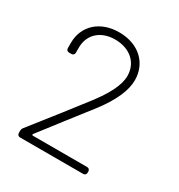

<svg xmlns="http://www.w3.org/2000/svg" viewBox="-112 -963 540 580"><g transform="rotate(30 157.5 -672.5)"><path d="M39 -460H259C265 -460 269 -464 269 -470V-474C269 -480 265 -484 259 -484H70C67 -484 66 -486 68 -489C111 -545 154 -600 196 -654C234 -704 253 -747 253 -783C253 -842 209 -885 140 -885C75 -885 29 -845 29 -784V-766C29 -760 33 -756 39 -756H47C53 -756 57 -760 57 -766V-782C56 -829 90 -860 140 -860C192 -860 227 -829 227 -783C227 -751 207 -712 170 -664C125 -606 81 -549 33 -489C30 -485 29 -482 29 -477V-470C29 -464 33 -460 39 -460Z"/></g></svg>

Font: Barlow Thin
Style: Regular
Weight: 250
Designer: Jeremy Tribby
Foundry: Tribby Type
Version: Version 1.422;hotconv 1.0.109;makeotfexe 2.5.65596